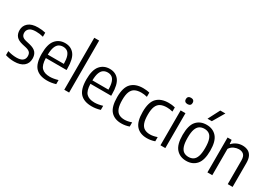

<svg xmlns="http://www.w3.org/2000/svg" viewBox="12 -1692 3619 2585"><g transform="rotate(30 1822.0 -399.0)"><path d="M185.5 9.5Q112.5 9.5 49 -11.5V-74Q119 -52.5 185 -52.5Q249 -52.5 280 -76.8Q311 -101 311 -145Q311 -184 291.8 -204Q272.5 -224 231.5 -234L168 -248.5Q98 -265.5 68.2 -301.8Q38.5 -338 38.5 -395.5Q38.5 -463 88.8 -506.8Q139 -550.5 239 -550.5Q271.5 -550.5 300.2 -547Q329 -543.5 355.5 -537V-474Q325.5 -482 298.5 -485.5Q271.5 -489 241.5 -489Q170.5 -489 140.2 -462Q110 -435 110 -397Q110 -363 128 -342.2Q146 -321.5 187.5 -311.5L251 -297Q323 -279.5 353 -243.5Q383 -207.5 383 -148.5Q383 -74.5 331.8 -32.5Q280.5 9.5 185.5 9.5Z M696.5 9.5Q577 9.5 516.5 -55Q456 -119.5 456 -271.5Q456 -418 512 -484.2Q568 -550.5 661 -550.5Q753 -550.5 804.2 -484.5Q855.5 -418.5 855.5 -270V-245.5H533Q535.5 -138 577.5 -95.8Q619.5 -53.5 704.5 -53.5Q758.5 -53.5 830 -74.5V-11Q793 0 760.8 4.8Q728.5 9.5 696.5 9.5ZM660.5 -494.5Q623.5 -494.5 595.2 -476.8Q567 -459 550.8 -416.2Q534.5 -373.5 533 -298.5H782.5Q781.5 -373.5 766.5 -416.2Q751.5 -459 724.5 -476.8Q697.5 -494.5 660.5 -494.5Z M961.5 0V-808H1037V0Z M1390 9.5Q1270.5 9.5 1210 -55Q1149.5 -119.5 1149.5 -271.5Q1149.5 -418 1205.5 -484.2Q1261.5 -550.5 1354.5 -550.5Q1446.5 -550.5 1497.8 -484.5Q1549 -418.5 1549 -270V-245.5H1226.5Q1229 -138 1271 -95.8Q1313 -53.5 1398 -53.5Q1452 -53.5 1523.5 -74.5V-11Q1486.5 0 1454.2 4.8Q1422 9.5 1390 9.5ZM1354 -494.5Q1317 -494.5 1288.8 -476.8Q1260.5 -459 1244.2 -416.2Q1228 -373.5 1226.5 -298.5H1476Q1475 -373.5 1460 -416.2Q1445 -459 1418 -476.8Q1391 -494.5 1354 -494.5Z M1851 9.5Q1744 9.5 1685.8 -55.5Q1627.5 -120.5 1627.5 -271Q1627.5 -422 1691 -486.2Q1754.5 -550.5 1872 -550.5Q1897 -550.5 1922.8 -547.8Q1948.5 -545 1972.5 -538.5V-473.5Q1948 -480 1924.8 -482.8Q1901.5 -485.5 1882 -485.5Q1822.5 -485.5 1783.5 -465.8Q1744.5 -446 1725.2 -399.5Q1706 -353 1706 -273Q1706 -191 1723.8 -143.5Q1741.5 -96 1776.8 -75.8Q1812 -55.5 1863.5 -55.5Q1887 -55.5 1913.5 -60.5Q1940 -65.5 1972.5 -76.5V-11.5Q1913 9.5 1851 9.5Z M2248 9.5Q2141 9.5 2082.8 -55.5Q2024.5 -120.5 2024.5 -271Q2024.5 -422 2088 -486.2Q2151.5 -550.5 2269 -550.5Q2294 -550.5 2319.8 -547.8Q2345.5 -545 2369.5 -538.5V-473.5Q2345 -480 2321.8 -482.8Q2298.5 -485.5 2279 -485.5Q2219.5 -485.5 2180.5 -465.8Q2141.5 -446 2122.2 -399.5Q2103 -353 2103 -273Q2103 -191 2120.8 -143.5Q2138.5 -96 2173.8 -75.8Q2209 -55.5 2260.5 -55.5Q2284 -55.5 2310.5 -60.5Q2337 -65.5 2369.5 -76.5V-11.5Q2310 9.5 2248 9.5Z M2457 0V-542.5H2532.5V0ZM2494.5 -661.5Q2469 -661.5 2455.2 -674.5Q2441.5 -687.5 2441.5 -710.5Q2441.5 -733.5 2455.2 -746.8Q2469 -760 2494.5 -760Q2520 -760 2533.8 -746.8Q2547.5 -733.5 2547.5 -710.5Q2547.5 -687.5 2533.8 -674.5Q2520 -661.5 2494.5 -661.5Z M2860 9.5Q2762 9.5 2703.5 -56Q2645 -121.5 2645 -270.5Q2645 -420 2703 -485.2Q2761 -550.5 2860 -550.5Q2958 -550.5 3016.2 -485Q3074.5 -419.5 3074.5 -271Q3074.5 -122 3016.2 -56.2Q2958 9.5 2860 9.5ZM2860 -52Q2902 -52 2932.8 -71.5Q2963.5 -91 2980.2 -138.5Q2997 -186 2997 -269Q2997 -354 2980.2 -402Q2963.5 -450 2932.8 -469.5Q2902 -489 2860 -489Q2818 -489 2787 -469.5Q2756 -450 2739.2 -402.8Q2722.5 -355.5 2722.5 -272Q2722.5 -187.5 2739.2 -139.5Q2756 -91.5 2786.8 -71.8Q2817.5 -52 2860 -52ZM2826.5 -626.5 2920.5 -808H3000L2893.5 -626.5Z M3187 0V-542.5H3250.5L3256 -481.5H3261.5Q3291.5 -514.5 3331.8 -532.5Q3372 -550.5 3418.5 -550.5Q3465 -550.5 3501 -533.2Q3537 -516 3557.8 -476.5Q3578.5 -437 3578.5 -369.5V0H3503V-365.5Q3503 -431.5 3475 -457Q3447 -482.5 3400 -482.5Q3367 -482.5 3328 -466.2Q3289 -450 3262.5 -409.5V0Z"/></g></svg>

Font: Encode Sans Semi Condensed
Style: Regular
Weight: 400
Width: 4
Designer: Multiple Designers
Foundry: Impallari Type
Version: Version 3.000; ttfautohint (v1.8.3) -l 8 -r 50 -G 200 -x 14 